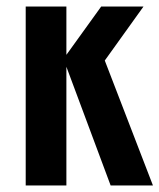

<svg xmlns="http://www.w3.org/2000/svg" viewBox="-20 -570 490 590"><path d="M320 0 175 -389 291 -550H421L302 -384L450 0ZM59 0V-550H184V0Z"/></svg>

Font: Mohave Light
Style: Regular
Weight: 300
Designer: Gumpita Rahayu
Foundry: Tokotype
Version: Version 2.003